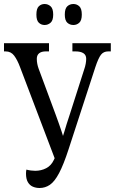

<svg xmlns="http://www.w3.org/2000/svg" viewBox="-23 -930 574 960"><path d="M175 10Q157 10 141.5 3.5Q126 -3 116.5 -19Q107 -35 107 -62Q107 -67 107.5 -72.5Q108 -78 109 -82Q120 -79 131.5 -77.5Q143 -76 153 -76Q183 -76 208 -89Q233 -102 246 -130L270 -181L254 -129L77 -595Q64 -630 48 -651.5Q32 -673 5 -673H-3V-714H222V-673H206Q184 -673 172.5 -663.5Q161 -654 161 -636Q161 -623 163.5 -610.5Q166 -598 170 -587L256 -355Q266 -328 272 -310.5Q278 -293 284.5 -274Q291 -255 301 -222H283Q294 -255 299.5 -274Q305 -293 310.5 -310.5Q316 -328 325 -355L398 -583Q403 -597 405.5 -611Q408 -625 408 -636Q408 -655 394 -664Q380 -673 354 -673H339V-714H531V-673H518Q495 -673 482 -656.5Q469 -640 454 -595L320 -184Q295 -107 272.5 -64.5Q250 -22 226.5 -6Q203 10 175 10ZM344 -805Q326 -805 313.5 -816.5Q301 -828 301 -857Q301 -887 313.5 -898.5Q326 -910 344 -910Q361 -910 373.5 -898.5Q386 -887 386 -857Q386 -828 373.5 -816.5Q361 -805 344 -805ZM200 -805Q183 -805 171 -816.5Q159 -828 159 -857Q159 -887 171 -898.5Q183 -910 200 -910Q217 -910 230 -898.5Q243 -887 243 -857Q243 -828 230 -816.5Q217 -805 200 -805Z"/></svg>

Font: Noto Serif ExtraCondensed
Style: Regular
Weight: 400
Width: 2
Designer: Monotype Design Team
Foundry: Monotype Imaging Inc.
Version: Version 2.013